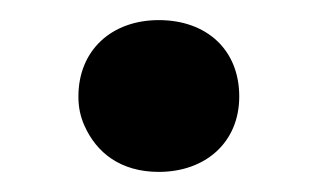

<svg xmlns="http://www.w3.org/2000/svg" viewBox="-20 -436 330 191"><path d="M218 -340C218 -387 185 -416 138 -416C91 -416 58 -386 58 -340C58 -329 60 -320 64 -311C76 -284 100 -265 138 -265C184 -265 218 -294 218 -340Z"/></svg>

Font: Asimov
Style: EdgeNar
Weight: 500
Designer: Google
Version: Version 2.000980: 2014